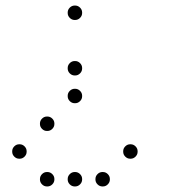

<svg xmlns="http://www.w3.org/2000/svg" viewBox="-20 -696 640 692"><path d="M249 -676Q239 -676 231.5 -668.5Q224 -661 224 -651V-649Q224 -639 231.5 -631.5Q239 -624 249 -624H251Q261 -624 268.5 -631.5Q276 -639 276 -649V-651Q276 -661 268.5 -668.5Q261 -676 251 -676ZM249 -476Q239 -476 231.5 -468.5Q224 -461 224 -451V-449Q224 -439 231.5 -431.5Q239 -424 249 -424H251Q261 -424 268.5 -431.5Q276 -439 276 -449V-451Q276 -461 268.5 -468.5Q261 -476 251 -476ZM249 -376Q239 -376 231.5 -368.5Q224 -361 224 -351V-349Q224 -339 231.5 -331.5Q239 -324 249 -324H251Q261 -324 268.5 -331.5Q276 -339 276 -349V-351Q276 -361 268.5 -368.5Q261 -376 251 -376ZM149 -276Q139 -276 131.5 -268.5Q124 -261 124 -251V-249Q124 -239 131.5 -231.5Q139 -224 149 -224H151Q161 -224 168.5 -231.5Q176 -239 176 -249V-251Q176 -261 168.5 -268.5Q161 -276 151 -276ZM49 -176Q39 -176 31.5 -168.5Q24 -161 24 -151V-149Q24 -139 31.5 -131.5Q39 -124 49 -124H51Q61 -124 68.5 -131.5Q76 -139 76 -149V-151Q76 -161 68.5 -168.5Q61 -176 51 -176ZM449 -176Q439 -176 431.5 -168.5Q424 -161 424 -151V-149Q424 -139 431.5 -131.5Q439 -124 449 -124H451Q461 -124 468.5 -131.5Q476 -139 476 -149V-151Q476 -161 468.5 -168.5Q461 -176 451 -176ZM149 -76Q139 -76 131.5 -68.5Q124 -61 124 -51V-49Q124 -39 131.5 -31.5Q139 -24 149 -24H151Q161 -24 168.5 -31.5Q176 -39 176 -49V-51Q176 -61 168.5 -68.5Q161 -76 151 -76ZM249 -76Q239 -76 231.5 -68.5Q224 -61 224 -51V-49Q224 -39 231.5 -31.5Q239 -24 249 -24H251Q261 -24 268.5 -31.5Q276 -39 276 -49V-51Q276 -61 268.5 -68.5Q261 -76 251 -76ZM349 -76Q339 -76 331.5 -68.5Q324 -61 324 -51V-49Q324 -39 331.5 -31.5Q339 -24 349 -24H351Q361 -24 368.5 -31.5Q376 -39 376 -49V-51Q376 -61 368.5 -68.5Q361 -76 351 -76Z"/></svg>

Font: Doto Rounded
Style: Regular
Weight: 400
Monospace: yes
Version: Version 1.000